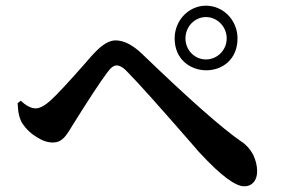

<svg xmlns="http://www.w3.org/2000/svg" viewBox="-20 -715 990 675"><path d="M839 -60C867 -60 884 -81 884 -113C884 -133 879 -152 870 -171C860 -190 846 -206 829 -217C763 -262 646 -365 478 -527C445 -558 415 -573 386 -573C365 -573 340 -559 313 -530C308 -525 296 -512 279 -492C221 -426 181 -383 158 -362C137 -343 119 -334 106 -334C90 -334 72 -343 53 -361L42 -352C43 -319 49 -295 60 -279C73 -260 89 -245 109 -233C129 -220 148 -214 166 -214C181 -214 193 -219 204 -230C211 -237 220 -249 231 -268C232 -270 233 -272 234 -273C291 -364 332 -427 357 -460C369 -477 380 -485 390 -485C402 -485 416 -476 431 -459C463 -427 542 -339 668 -194C675 -185 681 -179 684 -176C755 -99 807 -60 839 -60ZM594 -580C594 -432 815 -429 815 -580C815 -644 765 -695 704 -695C644 -695 594 -644 594 -580ZM704 -506C664 -506 632 -539 632 -580C632 -621 664 -655 704 -655C744 -655 777 -621 777 -580C777 -539 744 -506 704 -506Z"/></svg>

Font: AllPunType Bold
Style: Regular
Weight: 700
Version: 1.0